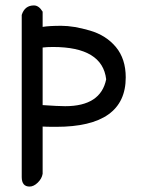

<svg xmlns="http://www.w3.org/2000/svg" viewBox="-20 -687 532 707"><path d="M60 -35V-632Q71 -667 105 -667Q123 -667 137 -644V-588Q161 -592 206 -592Q251 -592 311 -574.5Q371 -557 407 -513.5Q443 -470 443 -402Q443 -220 187 -220Q148 -220 137 -221V-47Q134 -29 119 -14.5Q104 0 89 0Q60 0 60 -35ZM175 -514Q153 -514 137 -512V-300Q194 -296 220 -296Q351 -296 371 -395Q357 -514 175 -514Z"/></svg>

Font: Patrick Hand SC
Style: Regular
Weight: 400
Designer: Patrick Wagesreiter
Foundry: Patrick Wagesreiter
Version: Version 1.003;PS 001.003;hotconv 1.0.70;makeotf.lib2.5.58329